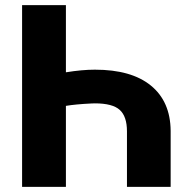

<svg xmlns="http://www.w3.org/2000/svg" viewBox="-20 -731 748 751"><path d="M66.4 0V-710.9H237.8V-448.2Q301.3 -458.5 351.1 -458.5Q494.1 -458.5 570.3 -396.2Q646.5 -334 647.5 -219.2V0H476.6V-217.3Q476.6 -275.4 448.5 -301Q420.4 -326.7 351.1 -326.7L336.4 -326.2Q275.4 -323.2 237.8 -316.9V0Z"/></svg>

Font: Roboto Black
Style: Regular
Weight: 900
Designer: Google
Version: Version 2.134; 2016